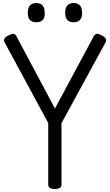

<svg xmlns="http://www.w3.org/2000/svg" viewBox="-20 -1224 721 1258"><path d="M339 14Q296 14 296 -14V-418L10 -947Q3 -960 9 -971Q15 -982 35 -992Q54 -1002 66.5 -1002.5Q79 -1003 88 -986L340 -513L594 -986Q604 -1003 616 -1002.5Q628 -1002 647 -992Q667 -982 672.5 -971Q678 -960 672 -947L383 -417V-14Q383 14 339 14ZM218 -1078Q190 -1078 176 -1093.5Q162 -1109 162 -1140Q162 -1172 176 -1188Q190 -1204 218 -1204Q246 -1204 259.5 -1188Q273 -1172 273 -1140Q275 -1109 260.5 -1093.5Q246 -1078 218 -1078ZM463 -1078Q435 -1078 421 -1093.5Q407 -1109 407 -1140Q407 -1172 421 -1188Q435 -1204 463 -1204Q490 -1204 504 -1188Q518 -1172 518 -1140Q519 -1109 504.5 -1093.5Q490 -1078 463 -1078Z"/></svg>

Font: Playwrite PL
Style: Regular
Weight: 400
Designer: Veronika Burian, José Scaglione
Foundry: TypeTogether
Version: Version 1.002